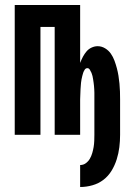

<svg xmlns="http://www.w3.org/2000/svg" viewBox="-20 -540 540 769"><path d="M301 209V121Q314 121 324 113.5Q334 106 340 95.5Q346 85 349.5 73Q353 61 355 49Q357 37 357.5 24.5Q358 12 358 0V-142Q358 -149 358 -155.5Q358 -162 358 -168.5Q358 -175 357.5 -182Q357 -189 356.5 -195.5Q356 -202 355 -208.5Q354 -215 353 -222Q352 -229 350.5 -235.5Q349 -242 346.5 -248Q344 -254 340 -260.5Q336 -267 330 -267Q323 -267 319 -260.5Q315 -254 313 -248Q311 -242 309.5 -235.5Q308 -229 306.5 -222Q305 -215 304.5 -208.5Q304 -202 303.5 -195.5Q303 -189 302.5 -182Q302 -175 302 -168.5Q302 -162 301.5 -155.5Q301 -149 301 -142V0H199V-432H142V0H39V-520H301V-288Q306 -301 312 -312.5Q318 -324 326.5 -334Q335 -344 347 -349.5Q359 -355 371 -355Q387 -355 401 -346.5Q415 -338 424 -325Q433 -312 438.5 -297Q444 -282 448 -267Q452 -252 454.5 -236.5Q457 -221 458.5 -205Q460 -189 460.5 -173.5Q461 -158 461 -142V0Q461 25 458 49.5Q455 74 447.5 98Q440 122 427 143.5Q414 165 394.5 180Q375 195 350.5 202Q326 209 301 209Z"/></svg>

Font: Zed Mono
Style: Bold
Weight: 700
Monospace: yes
Designer: Belleve Invis
Foundry: Belleve Invis
Version: Version 1.0.0; ttfautohint (v1.8.4)